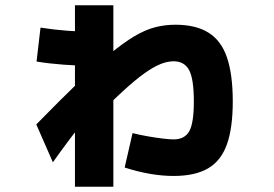

<svg xmlns="http://www.w3.org/2000/svg" viewBox="-20 -645 1040 730"><path d="M640 24Q597 24 550.5 16Q504 8 454 -8L484 -139Q507 -133 537.5 -127.5Q568 -122 596.5 -118.5Q625 -115 640 -115Q682 -115 699.5 -146Q717 -177 717 -259Q717 -345 699 -378.5Q681 -412 640 -412Q617 -412 590.5 -401.5Q564 -391 529.5 -366.5Q495 -342 447.5 -298.5Q400 -255 333 -189L306 -194Q276 -157 243 -113Q210 -69 181 -28L118 -172Q210 -266 278.5 -332Q347 -398 398.5 -440.5Q450 -483 491.5 -507.5Q533 -532 570 -541.5Q607 -551 647 -551Q724 -551 772.5 -521Q821 -491 843 -426.5Q865 -362 865 -259Q865 -158 842.5 -95.5Q820 -33 770.5 -4.5Q721 24 640 24ZM265 65V-625H411V65ZM325 -395Q302 -395 276 -396Q250 -397 223 -399Q196 -401 169.5 -404Q143 -407 119 -411L134 -540Q159 -536 185 -533Q211 -530 238 -528Q265 -526 291 -525Q317 -524 340 -524Z"/></svg>

Font: M PLUS 2 Thin ExtraBold
Style: Regular
Weight: 800
Version: Version 1.001